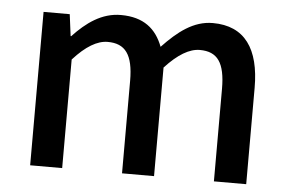

<svg xmlns="http://www.w3.org/2000/svg" viewBox="-44 -626 1032 687"><g transform="rotate(5 471.5 -282.0)"><path d="M87 0H202V-390C247 -440 288 -464 325 -464C388 -464 417 -427 417 -332V0H532V-390C578 -440 619 -464 656 -464C719 -464 747 -427 747 -332V0H863V-346C863 -486 809 -564 694 -564C625 -564 570 -521 515 -463C491 -526 446 -564 364 -564C295 -564 241 -524 193 -473H191L181 -551H87Z"/></g></svg>

Font: Noto Sans JP Medium
Style: Regular
Weight: 500
Designer: Ryoko NISHIZUKA 西塚涼子 (kana, bopomofo & ideographs); Paul D. Hunt (Latin, Greek & Cyrillic); Sandoll Communications 산돌커뮤니
Foundry: Adobe
Version: Version 2.004;hotconv 1.0.118;makeotfexe 2.5.65603